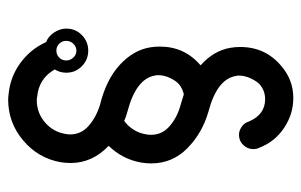

<svg xmlns="http://www.w3.org/2000/svg" viewBox="-154 -583 738 470"><g transform="rotate(90 215.0 -348.0)"><path d="M121 -158.5Q128 -151 128 -141Q128 -131 121 -124Q114 -117 104 -117Q94 -117 87 -124Q80 -131 80 -141Q80 -151 87 -158.5Q94 -166 104 -166Q114 -166 121 -158.5ZM342 -613Q327 -652 293 -674.5Q259 -697 220 -697Q176 -697 142 -668Q95 -629 95 -567Q95 -555 97 -543Q104 -502 140 -470Q94 -431 94 -370Q94 -358 96 -346Q103 -305 139 -272Q175 -239 236 -224Q266 -215 287.5 -196.5Q309 -178 309 -151Q309 -145 308 -140Q303 -109 279.5 -89Q256 -69 225 -69Q221 -69 217 -70Q172 -74 150 -113Q158 -126 158 -141Q158 -164 142 -179.5Q126 -195 104 -195Q82 -195 66 -179.5Q50 -164 50 -141Q50 -126 59.5 -111.5Q69 -97 83 -92Q100 -54 134 -29Q168 -4 211 0Q218 1 224 1Q280 1 323.5 -35.5Q367 -72 377 -127Q379 -140 379 -152Q379 -205 337 -245Q370 -279 378 -325Q380 -337 380 -349Q380 -401 343 -437.5Q306 -474 254 -489Q174 -510 166 -556Q165 -560 165 -564Q165 -578 172 -593Q179 -608 187 -615Q202 -628 223 -628Q261 -628 278 -587Q281 -577 290.5 -570.5Q300 -564 310 -564Q325 -564 335 -574.5Q345 -585 345 -599Q345 -607 342 -613ZM276 -283Q265 -288 253 -291Q173 -312 165 -358Q164 -362 164 -366Q164 -381 171 -395.5Q178 -410 186 -417Q197 -426 211 -429Q223 -425 237 -421Q267 -413 288.5 -394.5Q310 -376 310 -349Q310 -343 309 -337Q303 -303 276 -283Z"/></g></svg>

Font: Sakbunderan
Style: Regular
Weight: 400
Version: Version 1.00